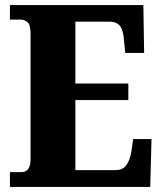

<svg xmlns="http://www.w3.org/2000/svg" viewBox="-20 -734 637 754"><path d="M19 0V-58H64Q100 -58 100 -109V-600Q100 -637 88 -647Q76 -657 62 -657H19V-714H543L546 -526H472L467 -574Q465 -613 452 -631Q439 -649 408 -649H276V-406H484V-341H276V-66H434Q463 -66 477 -86.5Q491 -107 496 -140L503 -188H575L570 0Z"/></svg>

Font: Noto Serif Condensed Black
Style: Regular
Weight: 900
Width: 3
Designer: Monotype Design Team
Foundry: Monotype Imaging Inc.
Version: Version 2.015; ttfautohint (v1.8.4.7-5d5b)